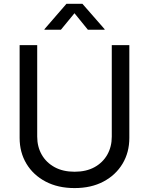

<svg xmlns="http://www.w3.org/2000/svg" viewBox="-20 -961 770 993"><path d="M365.7 11.7Q279.8 11.7 215.8 -22Q151.9 -55.7 116.7 -114.3Q81.5 -172.9 81.5 -247.6V-727.5H172.4V-254.4Q172.4 -202.1 195.8 -161.1Q219.2 -120.1 262.5 -96.4Q305.7 -72.8 365.7 -72.8Q425.8 -72.8 468.8 -96.4Q511.7 -120.1 534.9 -161.1Q558.1 -202.1 558.1 -254.4V-727.5H648.9V-247.6Q648.9 -172.9 613.8 -114.3Q578.6 -55.7 515.1 -22Q451.7 11.7 365.7 11.7ZM294.9 -807.1H210V-810.1L323.7 -941.4H406.2L521 -810.1V-807.1H434.6L365.2 -892.6Z"/></svg>

Font: Inter 20pt
Style: Regular
Weight: 400
Version: Version 4.001;git-66647c0bb